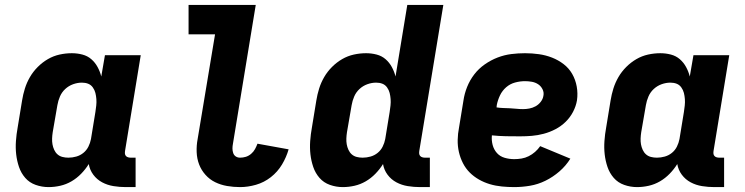

<svg xmlns="http://www.w3.org/2000/svg" viewBox="-20 -755 3040 783"><path d="M178 8Q151 8 125.5 -1Q100 -10 83 -29.5Q66 -49 57.5 -74Q49 -99 46 -125.5Q43 -152 45 -180Q47 -208 52 -235L70 -345Q74 -370 81.5 -394Q89 -418 102 -440.5Q115 -463 134 -482Q153 -501 175.5 -514Q198 -527 223 -532.5Q248 -538 273 -538Q295 -538 316 -532.5Q337 -527 352.5 -513.5Q368 -500 378 -481.5Q388 -463 393 -443L408 -530H554L490 -140Q489 -134 489.5 -128.5Q490 -123 493.5 -119Q497 -115 502.5 -113.5Q508 -112 513 -112H533V8H493Q468 8 443 4Q418 0 396.5 -11.5Q375 -23 360.5 -42.5Q346 -62 342 -86Q329 -65 311 -46.5Q293 -28 271.5 -15.5Q250 -3 226 2.5Q202 8 178 8ZM259 -112Q275 -112 291 -116.5Q307 -121 320 -131.5Q333 -142 340.5 -157Q348 -172 351 -188L369 -298Q371 -311 372.5 -324.5Q374 -338 373 -351Q372 -364 369 -376Q366 -388 358.5 -398.5Q351 -409 339.5 -413.5Q328 -418 314 -418Q296 -418 278 -411.5Q260 -405 246 -392Q232 -379 224.5 -361.5Q217 -344 214 -326L195 -216Q193 -203 192.5 -190.5Q192 -178 194 -166.5Q196 -155 201 -144Q206 -133 214.5 -125.5Q223 -118 234.5 -115Q246 -112 259 -112Z M959 8Q932 8 906 3.5Q880 -1 857.5 -12Q835 -23 818 -42Q801 -61 792 -84.5Q783 -108 782 -135Q781 -162 786 -188L857 -615H749V-735H1023L930 -169Q928 -159 928 -149.5Q928 -140 931 -131Q934 -122 941.5 -117Q949 -112 959 -112Q971 -112 982.5 -115.5Q994 -119 1004 -127.5Q1014 -136 1020 -147Q1026 -158 1030 -169L1157 -146Q1148 -114 1130 -84Q1112 -54 1084.5 -32.5Q1057 -11 1024 -1.5Q991 8 959 8Z M1378 8Q1351 8 1325.5 -1Q1300 -10 1283 -29.5Q1266 -49 1257.5 -74Q1249 -99 1246 -125.5Q1243 -152 1245 -180Q1247 -208 1252 -235L1270 -345Q1274 -370 1281.5 -394Q1289 -418 1302 -440.5Q1315 -463 1334 -482Q1353 -501 1375.5 -514Q1398 -527 1423 -532.5Q1448 -538 1473 -538Q1495 -538 1516 -532.5Q1537 -527 1552.5 -513.5Q1568 -500 1578 -481.5Q1588 -463 1593 -443L1641 -735H1788L1690 -140Q1689 -134 1689.5 -128.5Q1690 -123 1693.5 -119Q1697 -115 1702.5 -113.5Q1708 -112 1713 -112H1733V8H1693Q1668 8 1643 4Q1618 0 1596.5 -11.5Q1575 -23 1560.5 -42.5Q1546 -62 1542 -86Q1529 -65 1511 -46.5Q1493 -28 1471.5 -15.5Q1450 -3 1426 2.5Q1402 8 1378 8ZM1459 -112Q1475 -112 1491 -116.5Q1507 -121 1520 -131.5Q1533 -142 1540.5 -157Q1548 -172 1551 -188L1569 -298Q1571 -311 1572.5 -324.5Q1574 -338 1573 -351Q1572 -364 1569 -376Q1566 -388 1558.5 -398.5Q1551 -409 1539.5 -413.5Q1528 -418 1514 -418Q1496 -418 1478 -411.5Q1460 -405 1446 -392Q1432 -379 1424.5 -361.5Q1417 -344 1414 -326L1395 -216Q1393 -203 1392.5 -190.5Q1392 -178 1394 -166.5Q1396 -155 1401 -144Q1406 -133 1414.5 -125.5Q1423 -118 1434.5 -115Q1446 -112 1459 -112Z M2077 8Q2052 8 2026.5 5.5Q2001 3 1977.5 -4Q1954 -11 1933 -23Q1912 -35 1895.5 -51.5Q1879 -68 1868 -89.5Q1857 -111 1851.5 -135Q1846 -159 1846.5 -184.5Q1847 -210 1852 -235L1870 -345Q1874 -373 1885 -400.5Q1896 -428 1914 -451.5Q1932 -475 1957 -492.5Q1982 -510 2009.5 -520.5Q2037 -531 2065 -534.5Q2093 -538 2121 -538Q2150 -538 2178 -534Q2206 -530 2231.5 -520Q2257 -510 2278.5 -493.5Q2300 -477 2313.5 -453.5Q2327 -430 2332 -402Q2337 -374 2333 -346Q2329 -322 2317 -299Q2305 -276 2286.5 -258Q2268 -240 2245 -228Q2222 -216 2197.5 -209.5Q2173 -203 2149 -201Q2125 -199 2101 -199Q2072 -199 2043.5 -199.5Q2015 -200 1986 -203Q1984 -183 1989 -164Q1994 -145 2006.5 -131Q2019 -117 2038 -111.5Q2057 -106 2077 -106Q2092 -106 2107 -108.5Q2122 -111 2136 -118Q2150 -125 2162 -135.5Q2174 -146 2183 -159L2306 -108Q2288 -79 2261.5 -56Q2235 -33 2204.5 -18Q2174 -3 2141.5 2.5Q2109 8 2077 8ZM2113 -310Q2126 -310 2139 -312.5Q2152 -315 2164 -321.5Q2176 -328 2185 -339.5Q2194 -351 2196 -364Q2199 -378 2192.5 -391Q2186 -404 2174.5 -411.5Q2163 -419 2149 -421.5Q2135 -424 2121 -424Q2101 -424 2080.5 -418.5Q2060 -413 2044 -399Q2028 -385 2019 -366Q2010 -347 2006 -327L2005 -317Q2018 -315 2031.5 -314.5Q2045 -314 2058.5 -313.5Q2072 -313 2085.5 -311.5Q2099 -310 2113 -310Z M2578 8Q2551 8 2525.5 -1Q2500 -10 2483 -29.5Q2466 -49 2457.5 -74Q2449 -99 2446 -125.5Q2443 -152 2445 -180Q2447 -208 2452 -235L2470 -345Q2474 -370 2481.5 -394Q2489 -418 2502 -440.5Q2515 -463 2534 -482Q2553 -501 2575.5 -514Q2598 -527 2623 -532.5Q2648 -538 2673 -538Q2695 -538 2716 -532.5Q2737 -527 2752.5 -513.5Q2768 -500 2778 -481.5Q2788 -463 2793 -443L2808 -530H2954L2890 -140Q2889 -134 2889.5 -128.5Q2890 -123 2893.5 -119Q2897 -115 2902.5 -113.5Q2908 -112 2913 -112H2933V8H2893Q2868 8 2843 4Q2818 0 2796.5 -11.5Q2775 -23 2760.5 -42.5Q2746 -62 2742 -86Q2729 -65 2711 -46.5Q2693 -28 2671.5 -15.5Q2650 -3 2626 2.5Q2602 8 2578 8ZM2659 -112Q2675 -112 2691 -116.5Q2707 -121 2720 -131.5Q2733 -142 2740.5 -157Q2748 -172 2751 -188L2769 -298Q2771 -311 2772.5 -324.5Q2774 -338 2773 -351Q2772 -364 2769 -376Q2766 -388 2758.5 -398.5Q2751 -409 2739.5 -413.5Q2728 -418 2714 -418Q2696 -418 2678 -411.5Q2660 -405 2646 -392Q2632 -379 2624.5 -361.5Q2617 -344 2614 -326L2595 -216Q2593 -203 2592.5 -190.5Q2592 -178 2594 -166.5Q2596 -155 2601 -144Q2606 -133 2614.5 -125.5Q2623 -118 2634.5 -115Q2646 -112 2659 -112Z"/></svg>

Font: Iosevka Curly Heavy Extended
Style: Italic
Weight: 900
Width: 7
Italic angle: -9°
Monospace: yes
Designer: Belleve Invis
Foundry: Belleve Invis
Version: Version 11.1.0; ttfautohint (v1.8.3)